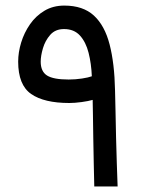

<svg xmlns="http://www.w3.org/2000/svg" viewBox="-20 -671 522 691"><path d="M229.5 -300.3Q138.7 -300.3 92 -332.8Q45.4 -365.2 45.4 -449.2Q45.4 -482.9 56.2 -518.1Q66.9 -553.2 87.9 -583.5Q108.9 -613.8 139.9 -632.3Q170.9 -650.9 211.4 -650.9Q278.8 -650.9 317.9 -615Q356.9 -579.1 374.5 -511Q392.1 -442.9 394 -345.7Q395 -312 395.8 -268.1Q396.5 -224.1 397.7 -176.3Q398.9 -128.4 400.4 -82.5Q401.9 -36.6 403.3 0H319.3Q318.4 -37.6 317.4 -83.5Q316.4 -129.4 315.7 -174.8Q314.9 -220.2 314.5 -256.8Q314 -293.5 313.5 -311.5Q298.8 -307.1 273.9 -303.7Q249 -300.3 229.5 -300.3ZM227.1 -384.8Q251.5 -384.8 275.1 -388.4Q298.8 -392.1 310.5 -396.5Q308.6 -442.4 298.8 -481Q289.1 -519.5 267.8 -543Q246.6 -566.4 210.4 -566.4Q179.2 -566.4 160.9 -545.7Q142.6 -524.9 134.5 -497.3Q126.5 -469.7 126.5 -449.2Q126.5 -413.6 149.4 -399.2Q172.4 -384.8 227.1 -384.8Z"/></svg>

Font: Vazirmatn RD UI FD
Style: Regular
Weight: 400
Designer: Saber Rastikerdar
Foundry: Saber Rastikerdar
Version: Version 33.003